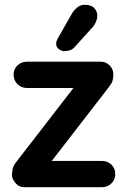

<svg xmlns="http://www.w3.org/2000/svg" viewBox="-20 -783 524 803"><path d="M406 -110Q430 -110 446 -94.5Q462 -79 462 -55Q462 -32 446 -16Q430 0 406 0H84Q59 0 44 -18Q29 -36 30 -54Q31 -69 34 -80.5Q37 -92 49 -107L298 -429L296 -415H93Q69 -415 53 -431Q37 -447 37 -471Q37 -494 53 -509.5Q69 -525 93 -525H401Q424 -525 440 -508Q456 -491 454 -465Q453 -455 450.5 -445Q448 -435 437 -421L192 -104V-110ZM247 -569Q239 -569 226.5 -577.5Q214 -586 215 -602Q215 -611 221 -621L279 -723Q288 -739 302 -751Q316 -763 334 -763Q362 -763 375 -748.5Q388 -734 387 -713Q386 -703 381.5 -692Q377 -681 368 -670L292 -586Q282 -575 270 -572Q258 -569 247 -569Z"/></svg>

Font: zvoove
Style: Bold
Weight: 700
Designer: Vernon Adams (Nunito) & Andrew Paglinawan (Quicksand)
Foundry: zvoove
Version: Version 3.006